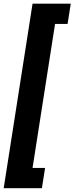

<svg xmlns="http://www.w3.org/2000/svg" viewBox="-35 -847 401 1033"><path d="M328.6 -718.3H261.2L140.1 56.6H207.5L190.4 165.5H-15.1L140.1 -827.1H345.7Z"/></svg>

Font: TypoPRO Roboto
Style: Bold Italic
Weight: 700
Italic angle: -12°
Designer: Google
Version: Version 2.136; 2016